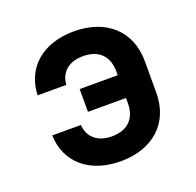

<svg xmlns="http://www.w3.org/2000/svg" viewBox="-105 -671 810 792"><g transform="rotate(-20 300.0 -275.0)"><path d="M297 10C439 10 530 -74 530 -206V-344C530 -476 439 -560 297 -560C160 -560 71 -484 66 -363H192C196 -418 235 -451 297 -451C365 -451 405 -413 405 -344V-328H238V-228H405V-205C405 -137 365 -99 297 -99C235 -99 196 -132 192 -187H66C71 -66 160 10 297 10Z"/></g></svg>

Font: Tekne LDO
Style: Bold
Weight: 700
Monospace: yes
Designer: Alessio Laiso, Mario Rullo, Paolo Rosset
Foundry: Alessio Laiso
Version: Version 1.000;hotconv 1.0.109;makeotfexe 2.5.65596